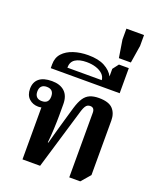

<svg xmlns="http://www.w3.org/2000/svg" viewBox="-187 -1165 1048 1280"><g transform="rotate(20 337.0 -525.0)"><path d="M464 6V-453Q464 -470 456.5 -479.5Q449 -489 433 -489Q423 -489 415 -485Q407 -481 400 -470Q393 -459 386 -438L255 0H130V-388L154 -379Q147 -374 135 -370Q123 -366 108 -366Q69 -366 42.5 -390.5Q16 -415 16 -460Q16 -507 46.5 -532.5Q77 -558 137 -558Q195 -558 227.5 -528Q260 -498 260 -439V-360Q260 -319 257.5 -264.5Q255 -210 250 -164H254Q263 -197 271 -226.5Q279 -256 287.5 -285Q296 -314 305 -346L332 -439Q346 -485 363.5 -511Q381 -537 407 -548Q433 -559 470 -559Q540 -559 569 -528Q598 -497 598 -446V-59L542 6ZM117 -409Q167 -409 167 -459Q167 -510 117 -510Q93 -510 80.5 -497Q68 -484 68 -459Q68 -435 80.5 -422Q93 -409 117 -409Z M99 -636V-664Q99 -711 127 -741.5Q155 -772 202 -787.5Q249 -803 305 -803Q378 -803 422.5 -779Q467 -755 486 -718V-772L518 -814H588V-636ZM202 -677H446Q444 -702 425.5 -719.5Q407 -737 377.5 -746.5Q348 -756 311 -756Q260 -756 231 -737Q202 -718 202 -677Z M503 -854 483 -979V-1056H608V-979L588 -854Z"/></g></svg>

Font: Noto Serif Thai
Style: Regular
Weight: 400
Designer: Monotype Design Team
Foundry: Monotype Imaging Inc.
Version: Version 2.001